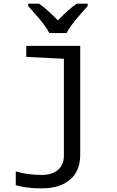

<svg xmlns="http://www.w3.org/2000/svg" viewBox="-20 -786 640 1046"><path d="M65.9 223.1V147.9Q131.3 167 207 167Q264.2 167 296.1 139.2Q328.1 111.3 328.1 62V-465.8L123 -476.1V-536.1H417V57.1Q417 145 361.8 192.6Q306.6 240.2 206.1 240.2Q126 240.2 65.9 223.1ZM457.5 -752.9Q445.3 -738.8 428.7 -720.2Q359.9 -643.1 342.8 -606H248.5Q231.4 -643.1 162.6 -720.2L133.8 -752.9V-766.1H192.4Q232.4 -739.7 295.4 -674.8Q355 -737.3 398.4 -766.1H457.5Z"/></svg>

Font: WenQuanYi Micro Hei Mono
Style: Regular
Weight: 400
Foundry: Ascender Corporation
Version: Version 0.2.0-beta